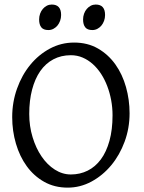

<svg xmlns="http://www.w3.org/2000/svg" viewBox="-20 -819 640 853"><path d="M480 -307.1Q480 -340.8 473.9 -373.8Q467.8 -406.7 456.5 -436.3Q445.3 -465.8 429 -491Q412.6 -516.1 392.1 -534.4Q371.6 -552.7 347.2 -563.2Q322.8 -573.7 294.9 -573.7Q251.5 -573.7 217 -555.4Q182.6 -537.1 158.9 -503.2Q135.3 -469.2 122.6 -420.9Q109.9 -372.6 109.9 -313Q109.9 -258.3 124.8 -209.5Q139.6 -160.6 164.8 -123.8Q189.9 -86.9 223.6 -65.4Q257.3 -43.9 294.9 -43.9Q335.4 -43.9 369.4 -60.8Q403.3 -77.6 428 -110.8Q452.6 -144 466.3 -193.4Q480 -242.7 480 -307.1ZM555.7 -315.9Q555.7 -249.5 533.7 -189.7Q511.7 -129.9 473.9 -84.5Q436 -39.1 386.2 -12.2Q336.4 14.6 280.8 14.6Q222.2 14.6 176.3 -11.2Q130.4 -37.1 98.9 -80.6Q67.4 -124 50.8 -180.7Q34.2 -237.3 34.2 -298.8Q34.2 -365.2 55.7 -425.3Q77.1 -485.4 114.3 -530.8Q151.4 -576.2 201.4 -603Q251.5 -629.9 309.1 -629.9Q369.6 -629.9 415.5 -603.3Q461.4 -576.7 492.7 -532.7Q523.9 -488.8 539.8 -432.1Q555.7 -375.5 555.7 -315.9ZM446.8 -752.4Q446.8 -738.8 442.4 -726.6Q438 -714.4 430.4 -705.3Q422.9 -696.3 412.6 -690.9Q402.3 -685.5 390.1 -685.5Q368.2 -685.5 358.6 -697.8Q349.1 -710 349.1 -732.4Q349.1 -746.1 353.5 -758.3Q357.9 -770.5 365.7 -779.5Q373.5 -788.6 383.5 -793.7Q393.6 -798.8 405.3 -798.8Q446.8 -798.8 446.8 -752.4ZM251.5 -752.4Q251.5 -738.8 247.1 -726.6Q242.7 -714.4 235.1 -705.3Q227.5 -696.3 217.3 -690.9Q207 -685.5 194.8 -685.5Q172.9 -685.5 163.3 -697.8Q153.8 -710 153.8 -732.4Q153.8 -746.1 158.2 -758.3Q162.6 -770.5 170.4 -779.5Q178.2 -788.6 188.2 -793.7Q198.2 -798.8 210 -798.8Q251.5 -798.8 251.5 -752.4Z"/></svg>

Font: Gentium Basic
Style: Regular
Weight: 400
Designer: J. Victor Gaultney and Annie Olsen
Foundry: SIL International
Version: Version 1.100